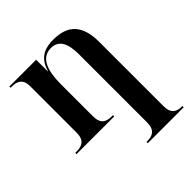

<svg xmlns="http://www.w3.org/2000/svg" viewBox="-210 -694 1080 1080"><g transform="rotate(-45 329.5 -154.0)"><path d="M348 240H634V230H631C591 230 558 217 558 155V-354C558 -489 501 -548 383 -548C327 -548 263 -534 238 -444H236V-536H23V-526H32C73 -526 107 -513 107 -454V-85C107 -23 73 -10 32 -10H21V0H321V-10H311C270 -10 237 -23 237 -85V-340C237 -443 261 -524 341 -524C404 -524 428 -473 428 -387V155C428 217 394 230 353 230H348Z"/></g></svg>

Font: Noto Serif Display SemiBold
Style: Regular
Weight: 600
Designer: Monotype Design Team
Foundry: Monotype Imaging Inc.
Version: Version 2.009